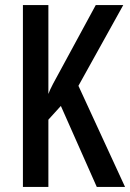

<svg xmlns="http://www.w3.org/2000/svg" viewBox="-20 -734 511 754"><path d="M471 0 288 -397 464 -714H356L221 -465C195 -418 177 -385 170 -365V-714H70V0H170V-264L219 -318L360 0Z"/></svg>

Font: Noto Sans Armenian ExtraCondensed Medium
Style: Regular
Weight: 500
Width: 2
Designer: Monotype Design Team
Foundry: Monotype Imaging Inc.
Version: Version 2.008